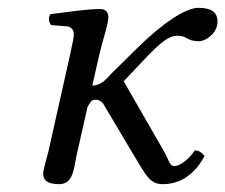

<svg xmlns="http://www.w3.org/2000/svg" viewBox="-20 -459 574 489"><path d="M159 -322 103 -72C98 -52 90 -27 90 -17C90 -1 99 10 131 10C169 10 168 -35 177 -72L203 -187C210 -197 211 -205 224 -205C233 -205 242 -198 244 -193L320 -65C354 -8 363 10 395 10C442 10 478 -18 501 -62C494 -70 487 -76 476 -76C460 -51 436 -36 425 -36C411 -36 413 -47 394 -80L295 -252L346 -306C393 -356 412 -368 432 -368C458 -368 454 -354 488 -354C502 -354 534 -373 534 -404C534 -432 512 -439 485 -439C453 -439 395 -401 330 -337L264 -272C250 -256 236 -241 215 -241L233 -320C242 -359 256 -398 256 -415C256 -429 248 -436 235 -436C203 -436 156 -429 109 -423C102 -415 104 -404 110 -395L150 -392C162 -391 168 -382 168 -372C168 -363 165 -350 159 -322Z"/></svg>

Font: Libertinus Serif
Style: Italic
Weight: 400
Italic angle: -12°
Designer: Philipp H. Poll, Khaled Hosny
Foundry: Caleb Maclennan
Version: Version 7.050;RELEASE